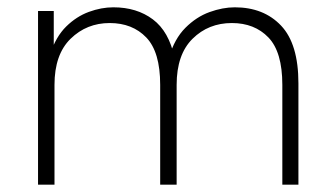

<svg xmlns="http://www.w3.org/2000/svg" viewBox="-20 -505 913 525"><path d="M84 0V-475H127V-355L117 -357Q133 -405 161 -432.5Q189 -460 223 -472.5Q257 -485 290 -485Q354 -485 398 -452Q442 -419 457 -348H442Q457 -399 487 -429Q517 -459 553 -472Q589 -485 622 -485Q701 -485 748.5 -435Q796 -385 796 -277V0H752V-273Q752 -363 714 -402.5Q676 -442 614 -442Q550 -442 506.5 -399Q463 -356 463 -273V0H418V-273Q418 -363 380 -402.5Q342 -442 280 -442Q217 -442 173 -399Q129 -356 129 -273V0Z"/></svg>

Font: SUSE Thin ExtraLight
Style: Regular
Weight: 250
Version: Version 1.000